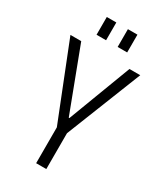

<svg xmlns="http://www.w3.org/2000/svg" viewBox="-218 -966 892 1048"><g transform="rotate(30 228.0 -442.0)"><path d="M8 -700H76L226 -304H230L380 -700H448L260 -226H196ZM196 -262H260V0H196ZM191 -884V-772H131V-884ZM324 -884V-772H264V-884Z"/></g></svg>

Font: Pathway Extreme SemiCondensed ExtraLight
Style: Regular
Weight: 250
Width: 4
Version: Version 1.001;gftools[0.9.26]